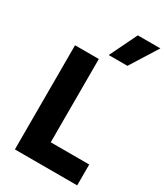

<svg xmlns="http://www.w3.org/2000/svg" viewBox="-219 -987 926 1076"><g transform="rotate(30 244.0 -449.0)"><path d="M377 -721H256L342 -898H488ZM468 0H65V-674H219V-135H468Z"/></g></svg>

Font: Hind Mysuru
Style: Bold
Weight: 700
Designer: Manushi Parikh, Hitesh Malaviya
Foundry: Indian Type Foundry
Version: Version 0.703;PS 1.0;hotconv 1.0.86;makeotf.lib2.5.63406